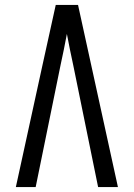

<svg xmlns="http://www.w3.org/2000/svg" viewBox="-20 -755 540 775"><path d="M44 0 151 -490 205 -735H295L456 0H376L276 -490Q269 -522 262.5 -554Q256 -586 250 -618Q244 -586 237.5 -554Q231 -522 224 -490L124 0Z"/></svg>

Font: Moesevka
Style: Regular
Weight: 400
Monospace: yes
Designer: Belleve Invis
Foundry: Belleve Invis
Version: Version 32.5.0; ttfautohint (v1.8.4)